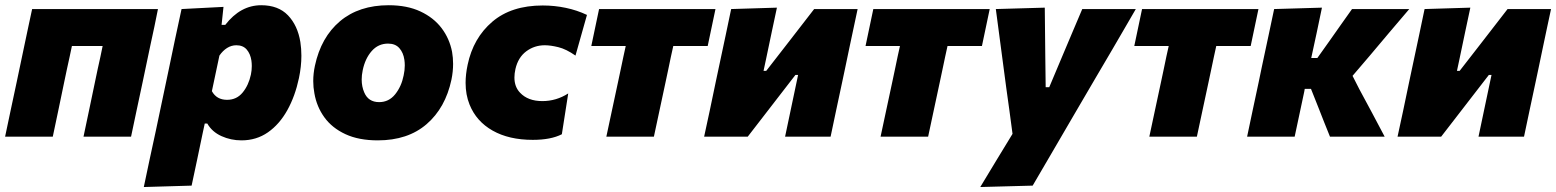

<svg xmlns="http://www.w3.org/2000/svg" viewBox="-27 -536 6103 753"><path d="M-7 0Q4 -52.5 14.5 -102Q25 -151.5 38.5 -214.5L49 -264.5Q60 -317 68.5 -357.2Q77 -397.5 84.2 -431.5Q91.5 -465.5 99 -500.5H592.5Q585.5 -465.5 578.5 -431.5Q571 -397.5 562.5 -357.2Q554 -317 543 -264.5L532.5 -214.5Q519 -151.5 508.5 -102Q498 -52.5 487 0H300.5Q311.5 -52.5 322 -102Q332.5 -151.5 345.5 -214.5L356 -264.5Q362 -291 366.8 -313.5Q371.5 -336 375.5 -355.5H255Q251 -336 246.2 -313.8Q241.5 -291.5 235.5 -265L225 -215Q212 -151.5 201.5 -102Q191 -52.5 180 0Z M537 197.5Q548 144.5 559.2 92.2Q570.5 40 584 -22.5L635 -264.5Q646.5 -321 659 -379.5Q671.5 -438 685 -500.5L849.5 -509L842 -438.5H856.5Q916 -515.5 997.5 -515.5Q1064.5 -515.5 1102.5 -475.8Q1140.5 -436 1151 -371Q1155 -345 1155 -317.5Q1155 -275.5 1145.5 -230Q1130.5 -159 1099.8 -103.8Q1069 -48.5 1023.8 -17Q978.5 14.5 920 14.5Q878.5 14.5 841.5 -2.2Q804.5 -19 786 -51.5H776L767.5 -12Q756 42.5 746 91Q736 139.5 724.5 192ZM863.5 -144.5Q901 -144.5 924.5 -173Q948 -201.5 957 -243.5Q960.5 -260.5 960.5 -277Q960.5 -288 959 -298.5Q955 -325 940.5 -341.8Q926 -358.5 900 -358.5Q880.5 -358.5 863.5 -347.8Q846.5 -337 833.5 -318L804 -178.5Q822.5 -144.5 863.5 -144.5Z M1454.5 14.5Q1380 14.5 1327.8 -9.8Q1275.5 -34 1245.2 -75.8Q1215 -117.5 1206 -170Q1201.5 -193.5 1201.5 -218Q1201.5 -247.5 1208 -278Q1232 -390 1306.5 -452.8Q1381 -515.5 1497.5 -515.5Q1569.5 -515.5 1621.5 -491.2Q1673.5 -467 1704.8 -425.8Q1736 -384.5 1746 -332.5Q1750 -309.5 1750 -285.5Q1750 -255 1743.5 -223.5Q1720 -113 1646.2 -49.2Q1572.5 14.5 1454.5 14.5ZM1460 -135.5Q1498 -135.5 1522.8 -166.2Q1547.5 -197 1556 -240Q1560.5 -260.5 1560.5 -279.5Q1560.5 -290.5 1559 -301Q1555 -329.5 1539.2 -347.2Q1523.5 -365 1495 -365Q1456.5 -365 1430.8 -335.8Q1405 -306.5 1395.5 -260.5Q1391.5 -241.5 1391.5 -224Q1391.5 -196.5 1401.5 -173.5Q1417.5 -135.5 1460 -135.5Z M2062.5 12.5Q1969 12.5 1905 -23.8Q1841 -60 1814.5 -126Q1799 -164.5 1799 -211Q1799 -244.5 1807 -282Q1829 -387 1903.8 -450.8Q1978.5 -514.5 2101.5 -514.5Q2148 -514.5 2192 -505.2Q2236 -496 2275 -477.5L2230 -318Q2193.5 -343.5 2162.8 -351Q2132 -358.5 2109.5 -358.5Q2069 -358.5 2037 -334.8Q2005 -311 1994.5 -265.5Q1990.5 -247.5 1990.5 -232Q1990.5 -195.5 2012.5 -172.5Q2043.5 -139.5 2100 -139.5Q2154.5 -139.5 2201.5 -169.5L2176.5 -9.5Q2133.5 12.5 2062.5 12.5Z M2351 0Q2362.5 -53.5 2373 -103Q2383.5 -152 2397 -215L2407.5 -264.5Q2413 -291 2417.8 -313.5Q2422.5 -336 2427 -355.5H2292L2322.5 -500.5H2779L2748.5 -355.5H2613.5Q2609 -336 2604.2 -313.5Q2599.5 -291 2594 -264.5L2583.5 -215Q2570 -152 2559.5 -103Q2549 -53.5 2537.5 0Z M2734.5 0Q2746 -52.5 2756.5 -102Q2766.5 -151 2780 -214.5L2790.5 -264Q2807.5 -343 2818.5 -395.5Q2829.5 -448 2840.5 -500.5L3020 -506Q3010 -459.5 3000.5 -414.5Q2991 -369.5 2977 -302.5L2967.5 -258H2978L3061.5 -365.5Q3113 -431.5 3166 -500.5H3336.5Q3329 -465.5 3321.8 -431.5Q3314.5 -397.5 3306 -357.2Q3297.5 -317 3286.5 -264L3276 -214.5Q3262.5 -151.5 3252 -102Q3241.5 -52 3230.5 0H3052Q3062.5 -49.5 3072 -95Q3081.5 -140 3093.5 -197L3103 -242H3092.5L3012.5 -138.5Q2986 -104 2959 -69.2Q2932 -34.5 2905.5 0Z M3426.5 0Q3438 -53.5 3448.5 -103Q3459 -152 3472.5 -215L3483 -264.5Q3488.5 -291 3493.2 -313.5Q3498 -336 3502.5 -355.5H3367.5L3398 -500.5H3854.5L3824 -355.5H3689Q3684.5 -336 3679.8 -313.5Q3675 -291 3669.5 -264.5L3659 -215Q3645.5 -152 3635 -103Q3624.5 -53.5 3613 0Z M3817.5 197.5Q3848 147 3880.5 93.2Q3913 39.5 3944 -11Q3938 -56 3932 -101Q3925.5 -146 3919.5 -191L3907.5 -281.5Q3900.5 -335 3893 -391Q3885.5 -446.5 3878.5 -500.5L4070.5 -506Q4071 -457 4071.5 -410.5Q4072 -363.5 4072.5 -315L4074 -194H4088L4138.5 -314Q4159 -362 4178 -407.5Q4197 -452.5 4217.5 -500.5H4427.5Q4404 -460 4382.5 -423Q4360.5 -385.5 4334.5 -340.5Q4308 -295.5 4271 -232.5L4188.5 -91.5Q4133 3.5 4094 70.5Q4055 137.5 4023 192Z M4480.5 0Q4492 -53.5 4502.5 -103Q4513 -152 4526.5 -215L4537 -264.5Q4542.5 -291 4547.2 -313.5Q4552 -336 4556.5 -355.5H4421.5L4452 -500.5H4908.5L4878 -355.5H4743Q4738.5 -336 4733.8 -313.5Q4729 -291 4723.5 -264.5L4713 -215Q4699.5 -152 4689 -103Q4678.5 -53.5 4667 0Z M4864 0Q4875 -52.5 4885.5 -102Q4896 -151 4909.5 -214.5L4921.5 -272.5Q4937 -345 4948 -396.5Q4959 -448 4970 -500.5L5157.5 -506Q5147 -456.5 5137 -408Q5126.5 -359.5 5115.5 -308.5H5139.5L5187.5 -376Q5209.5 -407.5 5231.5 -438.5Q5253.5 -469.5 5275.5 -500.5H5500Q5461 -454.5 5422.5 -409.5Q5384 -364 5345 -317.5L5277.5 -238.5L5304 -186.5Q5329 -140.5 5354 -93.5Q5378.5 -46.5 5403.5 0H5189Q5177.5 -28.5 5166 -57.2Q5154.5 -86 5143.5 -114.5L5114.5 -187.5H5090L5088 -176Q5078 -128.5 5069 -86.8Q5060 -45 5050.5 0Z M5454 0Q5465.5 -52.5 5476 -102Q5486 -151 5499.5 -214.5L5510 -264Q5527 -343 5538 -395.5Q5549 -448 5560 -500.5L5739.5 -506Q5729.5 -459.5 5720 -414.5Q5710.5 -369.5 5696.5 -302.5L5687 -258H5697.5L5781 -365.5Q5832.5 -431.5 5885.5 -500.5H6056Q6048.5 -465.5 6041.2 -431.5Q6034 -397.5 6025.5 -357.2Q6017 -317 6006 -264L5995.5 -214.5Q5982 -151.5 5971.5 -102Q5961 -52 5950 0H5771.5Q5782 -49.5 5791.5 -95Q5801 -140 5813 -197L5822.5 -242H5812L5732 -138.5Q5705.5 -104 5678.5 -69.2Q5651.5 -34.5 5625 0Z"/></svg>

Font: Heraclito ExtraBold
Style: Italic
Weight: 800
Italic angle: -12°
Designer: Kostas Bartsokas (font) & Cristiano Sobral (main changes)
Foundry: Kostas Bartsokas (font) & Cristiano Sobral (main changes)
Version: Version 1.00;July 8, 2020;FontCreator 13.0.0.2655 64-bit